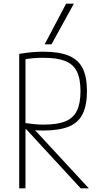

<svg xmlns="http://www.w3.org/2000/svg" viewBox="-20 -1020 540 1040"><path d="M84 -728Q125 -735 155.5 -737.5Q186 -740 214 -740Q300 -740 352 -718.5Q404 -697 427.5 -650.5Q451 -604 451 -526Q451 -450 427.5 -402.5Q404 -355 352 -334Q300 -313 214 -313Q187 -313 159.5 -315Q132 -317 96 -323L105 -355Q140 -350 165 -347.5Q190 -345 216 -345Q290 -345 333.5 -362.5Q377 -380 396.5 -420Q416 -460 416 -526Q416 -593 396.5 -632.5Q377 -672 333.5 -689.5Q290 -707 216 -707Q189 -707 162 -705Q135 -703 100 -696L118 -718V0H84ZM417 0 110 -333H153L461 0ZM259 -780H222L338 -1000H380Z"/></svg>

Font: M PLUS 1 Code ExtraLight
Style: Regular
Weight: 250
Designer: Coji Morishita
Foundry: UNDERFOREST DESIGN
Version: Version 1.002